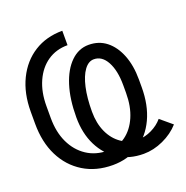

<svg xmlns="http://www.w3.org/2000/svg" viewBox="-118 -741 836 864"><g transform="rotate(-20 300.0 -309.0)"><path d="M360 -532Q409 -532 444.5 -504Q480 -476 500 -425.5Q520 -375 520 -308V-271Q520 -185 490 -121Q460 -57 405.5 -21.5Q351 14 279 14Q199 14 139 -23Q79 -60 46 -126Q13 -192 13 -281V-338Q13 -426 45.5 -492.5Q78 -559 136 -595.5Q194 -632 271 -632V-563Q216 -563 175 -535Q134 -507 111 -456Q88 -405 88 -338V-281Q88 -213 112 -162.5Q136 -112 179 -83.5Q222 -55 279 -55Q329 -55 366 -82Q403 -109 424 -157.5Q445 -206 445 -271V-308Q445 -378 422 -420.5Q399 -463 360 -463Q334 -463 314 -435.5Q294 -408 283 -359Q272 -310 272 -244Q272 -188 291.5 -145.5Q311 -103 346 -79Q381 -55 427 -55Q458 -55 490 -70.5Q522 -86 543 -111L599 -64Q568 -29 521 -7.5Q474 14 427 14Q358 14 306.5 -18.5Q255 -51 226 -109Q197 -167 197 -244Q197 -331 217.5 -395.5Q238 -460 275 -496Q312 -532 360 -532Z"/></g></svg>

Font: Victor Mono
Style: Regular
Weight: 400
Monospace: yes
Designer: Rune Bjørnerås
Version: Version 1.561;gftools[0.9.30]